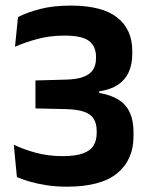

<svg xmlns="http://www.w3.org/2000/svg" viewBox="-20 -672 545 704"><path d="M225.5 12.5Q184.5 12.5 149.8 7Q115 1.5 88 -6.5Q61 -14.5 42 -22.5L30.5 -141.5Q65.5 -124.5 111 -112Q156.5 -99.5 209.5 -99.5Q257 -99.5 284.2 -109.5Q311.5 -119.5 323 -138.2Q334.5 -157 334.5 -184V-191.5Q334.5 -219 323.5 -236.5Q312.5 -254 287.5 -262.5Q262.5 -271 220.5 -272L110 -274.5V-377L220.5 -380Q261.5 -381 286 -390.2Q310.5 -399.5 321.2 -416.5Q332 -433.5 332 -458V-463.5Q332 -502.5 306.2 -522Q280.5 -541.5 216 -541.5Q163 -541.5 116.2 -528.8Q69.5 -516 35 -500.5L46 -609.5Q79 -626.5 127 -639Q175 -651.5 239.5 -651.5Q354 -651.5 409.5 -608Q465 -564.5 465 -485V-475Q465 -436 452 -407.5Q439 -379 412.5 -361.2Q386 -343.5 343.5 -337V-318.5L337.5 -332.5Q408.5 -321 439 -286Q469.5 -251 469.5 -187V-172Q469.5 -86 409.8 -36.8Q350 12.5 225.5 12.5Z"/></svg>

Font: Anek Gurmukhi SemiBold
Style: Regular
Weight: 600
Designer: Sarang Kulkarni (Gurmukhi), Yesha Goshar (Latin)
Foundry: Ek Type
Version: Version 1.003